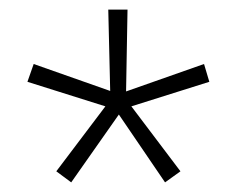

<svg xmlns="http://www.w3.org/2000/svg" viewBox="-20 -756 492 399"><path d="M128 -377 97 -400 199 -535 37 -586 50 -623 209 -567 205 -736H245L242 -566L404 -623L415 -586L253 -535L355 -400L323 -377L227 -518Z"/></svg>

Font: Mulish ExtraLight
Style: Regular
Weight: 200
Designer: Vernon Adams
Foundry: Vernon Adams
Version: Version 3.603